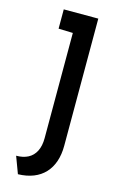

<svg xmlns="http://www.w3.org/2000/svg" viewBox="-115 -745 488 827"><g transform="rotate(15 128.5 -331.5)"><path d="M216 -133V-700H62V-614L126 -612V-143Q126 -108 114 -84.5Q102 -61 80 -49.5Q58 -38 27 -38L55 37Q94 36 124 24Q154 12 174.5 -10Q195 -32 205.5 -63Q216 -94 216 -133Z"/></g></svg>

Font: Advent Pro SemiBold
Style: Regular
Weight: 600
Designer: VivaRado, Andreas Kalpakidis
Foundry: VivaRado, Andreas Kalpakidis
Version: Version 3.000